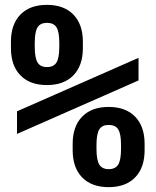

<svg xmlns="http://www.w3.org/2000/svg" viewBox="-20 -760 640 790"><path d="M173 -410Q103 -410 64 -450Q25 -490 25 -562V-588Q25 -660 64 -700Q103 -740 173 -740Q243 -740 282 -700Q321 -660 321 -588V-562Q321 -490 282 -450Q243 -410 173 -410ZM173 -484Q201 -484 212.5 -503Q224 -522 224 -568V-583Q224 -629 212.5 -647.5Q201 -666 173 -666Q146 -666 134.5 -647.5Q123 -629 123 -583V-568Q123 -522 134.5 -503Q146 -484 173 -484ZM427 10Q357 10 318 -30Q279 -70 279 -142V-168Q279 -240 318 -280Q357 -320 427 -320Q497 -320 536 -280Q575 -240 575 -168V-142Q575 -70 536 -30Q497 10 427 10ZM427 -64Q455 -64 466.5 -83Q478 -102 478 -148V-163Q478 -209 466.5 -227.5Q455 -246 427 -246Q400 -246 388.5 -227.5Q377 -209 377 -163V-148Q377 -102 388.5 -83Q400 -64 427 -64ZM50 -209V-302L550 -522V-429Z"/></svg>

Font: M PLUS Code Latin Expanded Medium
Style: Regular
Weight: 500
Width: 7
Designer: Coji Morishita
Foundry: UNDERFOREST DESIGN
Version: Version 1.002; ttfautohint (v1.8.3)